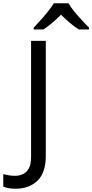

<svg xmlns="http://www.w3.org/2000/svg" viewBox="-98 -964 564 1174"><path d="M-4 190Q-28 190 -46 186.5Q-64 183 -78 177V101Q-62 105 -44 108Q-26 111 -6 111Q19 111 41.5 101Q64 91 78 66Q92 41 92 -4V-714H182V-11Q182 92 131 141Q80 190 -4 190ZM321 -944Q333 -922 355.5 -894.5Q378 -867 402.5 -840.5Q427 -814 446 -795V-784H384Q358 -800 330 -823.5Q302 -847 275 -874Q248 -847 221 -824Q194 -801 168 -784H108V-795Q127 -815 150.5 -841Q174 -867 196 -894.5Q218 -922 231 -944Z"/></svg>

Font: Noto Sans IKEA
Style: Regular
Weight: 400
Designer: Monotype Design Team
Foundry: Monotype Imaging Inc.
Version: Version 2.001